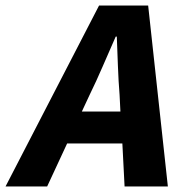

<svg xmlns="http://www.w3.org/2000/svg" viewBox="-26 -672 625 692"><path d="M297 -330 269 -270H408L405 -330Q401 -379 399 -434Q397 -489 395 -540H391Q368 -488 344.5 -433.5Q321 -379 297 -330ZM-6 0 331 -652H508L579 0H423L415 -155H216L144 0Z"/></svg>

Font: mr_Source Sans Pro
Style: Bold Italic
Weight: 700
Italic angle: -11°
Designer: Paul D. Hunt
Foundry: Adobe Systems Incorporated
Version: Version 1.036;July 10, 2024;FontCreator 11.5.0.2430 64-bit